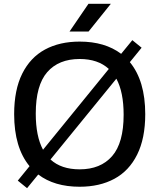

<svg xmlns="http://www.w3.org/2000/svg" viewBox="-20 -967 833 1004"><path d="M739.5 -370Q739.5 -243.5 697.2 -158.5Q655 -73.5 578 -32Q501 9.5 396.5 9.5Q264 9.5 180 -54.5L121.5 17L73 -22.5L134.5 -98Q54 -195.5 54 -370Q54 -497 96.2 -581.8Q138.5 -666.5 215.2 -708Q292 -749.5 396.5 -749.5Q528.5 -749.5 613.5 -685.5L672 -757L720.5 -717.5L659 -642Q739.5 -544.5 739.5 -370ZM205 -184 549 -606.5Q492.5 -658.5 396.5 -658.5Q287 -658.5 227 -589.8Q167 -521 167 -373Q167 -254.5 205 -184ZM626.5 -367Q626.5 -485 588.5 -555.5L244 -133Q300 -81.5 396.5 -81.5Q506 -81.5 566.2 -150.5Q626.5 -219.5 626.5 -367ZM343.5 -802 442.5 -947H559.5L443 -802Z"/></svg>

Font: Encode Sans Semi Expanded Medium
Style: Regular
Weight: 500
Width: 6
Designer: Multiple Designers
Foundry: Impallari Type
Version: Version 2.000